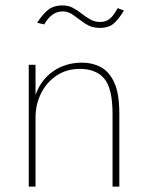

<svg xmlns="http://www.w3.org/2000/svg" viewBox="-20 -688 540 708"><path d="M86 0V-449H111V-338Q131 -394 176.5 -425.5Q222 -457 283 -457Q319 -457 350 -441.5Q381 -426 400.5 -385.5Q420 -345 420 -269V0H395V-267Q395 -362 364.5 -398Q334 -434 275 -434Q226 -434 189 -409.5Q152 -385 131.5 -344Q111 -303 111 -255V0ZM414 -658 437 -649Q415 -613 396.5 -599Q378 -585 348 -585Q318 -585 295 -600.5Q272 -616 252.5 -631Q233 -646 212 -646Q192 -646 175 -635Q158 -624 143 -598L117 -604Q136 -634 156.5 -651Q177 -668 211 -668Q232 -668 249 -659Q266 -650 281.5 -637.5Q297 -625 313.5 -616Q330 -607 349 -607Q368 -607 382.5 -617Q397 -627 414 -658Z"/></svg>

Font: Inconsolata ExtraLight
Style: Regular
Weight: 200
Monospace: yes
Designer: Raph Levien, Cyreal, Brenton Simpson
Foundry: Raph Levien, Cyreal, Google
Version: Version 3.001; ttfautohint (v1.8.2.53-6de2)